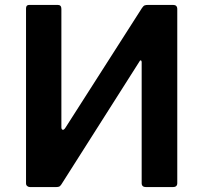

<svg xmlns="http://www.w3.org/2000/svg" viewBox="-20 -762 828 782"><path d="M215 -742Q230 -742 230 -726V-244Q230 -235 235 -233.5Q240 -232 246 -241L558 -729Q564 -738 569 -740Q574 -742 584 -742H685Q702 -742 702 -725V-16Q702 0 684 0H575Q557 0 557 -16V-509Q557 -515 553.5 -516Q550 -517 547 -510L230 -11Q225 -3 219.5 -1.5Q214 0 206 0H103Q96 0 91 -4Q86 -8 86 -15V-728Q86 -742 99 -742Z"/></svg>

Font: Libre Franklin SemiBold
Style: Regular
Weight: 600
Designer: Pablo Impallari, Rodrigo Fuenzalida, Nhung Nguyen
Foundry: Impallari Type
Version: Version 3.000